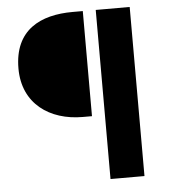

<svg xmlns="http://www.w3.org/2000/svg" viewBox="-52 -700 741 828"><g transform="rotate(-5 318.0 -286.0)"><path d="M39 -429C39 -276 155 -197 297 -197H337V-652H293C154 -652 39 -597 39 -429ZM393 -652V80H540V-652Z"/></g></svg>

Font: Cambridge Sans Bold
Style: Regular
Weight: 700
Version: Version 2.020;PS 002.020;hotconv 1.0.88;makeotf.lib2.5.64775